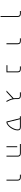

<svg xmlns="http://www.w3.org/2000/svg" viewBox="3108 -3672 783 7040"><g transform="rotate(90 3500.0 -152.5)"><path d="M476.6 -490.2H384.8V-524.4H476.6Q540 -524.4 571.3 -496.1Q602.5 -467.8 602.5 -409.2V218.8H567.4V-409.2Q567.4 -453.1 546.4 -471.7Q525.4 -490.2 476.6 -490.2Z M1476.6 -490.2H1384.8V-524.4H1476.6Q1540 -524.4 1571.3 -496.1Q1602.5 -467.8 1602.5 -409.2V2H1567.4V-409.2Q1567.4 -453.1 1546.4 -471.7Q1525.4 -490.2 1476.6 -490.2Z M2597.7 -409.2Q2597.7 -453.1 2577.1 -471.7Q2556.6 -490.2 2507.8 -490.2H2416V-524.4H2507.8Q2571.3 -524.4 2602.5 -496.1Q2633.8 -467.8 2633.8 -409.2V2H2372.1V-32.2H2597.7Z M3612.3 -335Q3612.3 -257.8 3634.8 -182.6Q3657.2 -107.4 3719.7 2H3679.7Q3607.4 -127.9 3590.8 -218.8L3351.6 2H3299.8L3583 -260.7Q3578.1 -294.9 3578.1 -335V-409.2Q3578.1 -453.1 3558.1 -471.7Q3538.1 -490.2 3488.3 -490.2H3366.2V-524.4H3488.3Q3550.8 -524.4 3581.5 -496.1Q3612.3 -467.8 3612.3 -409.2Z M4352.5 -490.2 4465.8 -32.2Q4508.8 -33.2 4570.3 -87.9Q4632.8 -143.6 4679.7 -235.4Q4726.6 -327.1 4726.6 -409.2Q4726.6 -453.1 4706.1 -471.7Q4685.5 -490.2 4636.7 -490.2ZM4761.7 -409.2Q4761.7 -339.8 4731.4 -265.1Q4701.2 -190.4 4656.2 -132.8Q4611.3 -75.2 4559.1 -36.6Q4506.8 2 4463.9 2H4438.5L4317.4 -490.2H4244.1V-524.4H4636.7Q4700.2 -524.4 4731 -495.6Q4761.7 -466.8 4761.7 -409.2Z M5597.7 -490.2H5259.8V-524.4H5597.7Q5661.1 -524.4 5692.4 -496.1Q5723.6 -467.8 5723.6 -409.2V2H5688.5V-409.2Q5688.5 -453.1 5667.5 -471.7Q5646.5 -490.2 5597.7 -490.2ZM5343.8 -391.6H5378.9V-24.4V2H5343.8V-24.4Z M6476.6 -490.2H6384.8V-524.4H6476.6Q6540 -524.4 6571.3 -496.1Q6602.5 -467.8 6602.5 -409.2V2H6567.4V-409.2Q6567.4 -453.1 6546.4 -471.7Q6525.4 -490.2 6476.6 -490.2Z"/></g></svg>

Font: GenEi Gothic M ExtraLight
Style: Regular
Weight: 200
Designer: o_tamon (Modified); [Source Han Sans]
Ryoko NISHIZUKA  (kana & ideographs); Paul D. Hunt (Latin, Greek & Cyrillic); Wenl
Version: Version 1.1a;Original Version 1.004